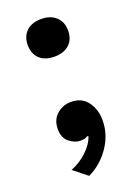

<svg xmlns="http://www.w3.org/2000/svg" viewBox="-130 -567 560 778"><g transform="rotate(-20 150.0 -178.0)"><path d="M148 -153Q195 -153 219.5 -119.5Q244 -86 244 -40Q244 22 207.5 75Q171 128 116 154L57 107Q97 91 127 62.5Q157 34 168 3L163 0Q158 4 151 6Q144 8 131 8Q108 8 84.5 -10.5Q61 -29 61 -67Q61 -107 87 -130Q113 -153 148 -153ZM150 -510Q190 -510 213.5 -488Q237 -466 237 -429Q237 -391 213.5 -369.5Q190 -348 150 -348Q109 -348 86 -369.5Q63 -391 63 -429Q63 -466 86 -488Q109 -510 150 -510Z"/></g></svg>

Font: Work Sans SemiBold
Style: Regular
Weight: 600
Designer: Wei Huang
Foundry: Wei Huang
Version: Version 2.010; ttfautohint (v1.8.3)